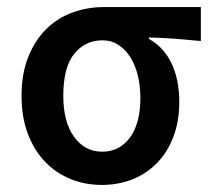

<svg xmlns="http://www.w3.org/2000/svg" viewBox="-20 -511 600 543"><path d="M268 12Q221 12 180 -4.5Q139 -21 108 -53Q77 -85 59 -132Q41 -179 41 -240Q41 -304 60.5 -351.5Q80 -399 112 -430Q144 -461 186 -476Q228 -491 273 -491H548V-395Q507 -399 474 -401.5Q441 -404 401 -405V-401Q443 -378 465 -332Q487 -286 487 -223Q487 -168 470.5 -124.5Q454 -81 424.5 -50.5Q395 -20 355 -4Q315 12 268 12ZM269 -82Q318 -82 347.5 -122Q377 -162 377 -234Q377 -267 370 -296.5Q363 -326 349 -348.5Q335 -371 315 -384Q295 -397 270 -397Q221 -397 190 -359Q159 -321 159 -240Q159 -166 189.5 -124Q220 -82 269 -82Z"/></svg>

Font: TT Toshiba Sans Medium
Style: Regular
Weight: 500
Designer: Paul D. Hunt
Foundry: Toshiba Corporation
Version: Version 2.020;PS 2.000;hotconv 1.0.86;makeotf.lib2.5.63406